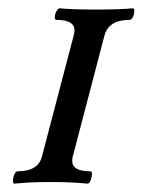

<svg xmlns="http://www.w3.org/2000/svg" viewBox="-20 -438 343 462"><path d="M15.1 3.9Q11.2 3.9 11.2 -2Q11.2 -9.8 14.4 -17.8Q17.6 -25.9 22.9 -25.9Q72.3 -25.9 81.1 -62L157.2 -352.1Q159.2 -359.9 159.2 -365.2Q159.2 -390.1 116.2 -390.1Q111.8 -390.1 111.8 -396Q111.8 -402.8 115.5 -410.4Q119.1 -418 124 -418Q153.8 -415 211.9 -415Q268.6 -415 298.8 -418Q303.2 -418 303.2 -413.1Q303.2 -404.8 300 -397.5Q296.9 -390.1 291 -390.1Q240.7 -390.1 231 -351.1L155.8 -64Q153.8 -60.1 153.8 -50.8Q153.8 -25.9 196.8 -25.9Q201.2 -25.9 201.2 -20Q201.2 -12.7 198.2 -4.4Q195.3 3.9 189.9 3.9Q155.3 0 103 0Q49.8 0 15.1 3.9Z"/></svg>

Font: Junicode SmCond
Style: Italic
Weight: 400
Width: 4
Italic angle: -11°
Designer: Peter S. Baker
Version: Version 2.206